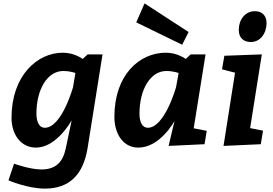

<svg xmlns="http://www.w3.org/2000/svg" viewBox="-20 -861 1613 1133"><path d="M30 203C30 204 145 252 244 252C388 252 471 172 497 12L585 -540H497L468 -513C468 -513 420 -550 351 -550C199 -550 48 -414 48 -166C48 -65 105 10 192 10C312 10 397 -141 403 -151L368 15C351 95 310 139 224 139C157 139 63 105 63 105ZM411 -347C411 -347 345 -107 244 -107C214 -107 195 -137 195 -191C195 -334 260 -442 353 -442C397 -442 425 -430 425 -430Z M1123 -104 1193 -540H1105L1076 -513C1076 -513 1028 -550 959 -550C804 -550 655 -421 655 -171C655 -70 708 10 796 10C922 10 1005 -138 1010 -148L975 0L1187 -10L1200 -89ZM1019 -347C1019 -347 952 -107 852 -107C822 -107 803 -137 803 -190C803 -335 869 -442 961 -442C1005 -442 1034 -430 1034 -430ZM1055 -597 1093 -672 833 -841 784 -729Z M1304 -532 1290 -452 1367 -432 1299 0 1519 -10 1532 -90 1456 -105 1525 -540ZM1389 -685C1389 -637 1418 -613 1460 -613C1516 -613 1553 -664 1553 -725C1553 -771 1524 -795 1484 -795C1426 -795 1389 -744 1389 -685Z"/></svg>

Font: Bitter
Style: Bold Italic
Weight: 700
Designer: Sol Matas
Foundry: Sol Matas
Version: Version 1.002